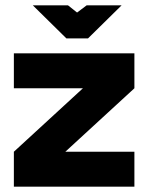

<svg xmlns="http://www.w3.org/2000/svg" viewBox="-20 -700 557 720"><path d="M32 -500V-369H291L32 -131V0H484V-131H225L484 -369V-500ZM103 -680 229 -556H310L436 -680H305L269 -653L235 -680Z"/></svg>

Font: LT Wave Alt Black
Style: Regular
Weight: 900
Designer: Daniel Lyons
Version: Version 2.5 (Glyphs App)